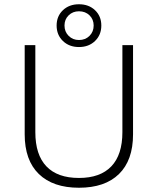

<svg xmlns="http://www.w3.org/2000/svg" viewBox="-20 -872 741 902"><path d="M605 -241Q605 -119 539 -54.5Q473 10 351 10Q229 10 162.5 -54.5Q96 -119 96 -241V-660H146V-251Q146 -145 198 -90.5Q250 -36 351 -36Q451 -36 503 -90.5Q555 -145 555 -251V-660H605ZM456 -752Q456 -708 426.5 -679.5Q397 -651 351 -651Q305 -651 275.5 -679.5Q246 -708 246 -752Q246 -796 275.5 -824Q305 -852 351 -852Q397 -852 426.5 -824Q456 -796 456 -752ZM283 -752Q283 -723 302.5 -703.5Q322 -684 351 -684Q381 -684 400.5 -703.5Q420 -723 420 -752Q420 -781 400.5 -800Q381 -819 351 -819Q322 -819 302.5 -800Q283 -781 283 -752Z"/></svg>

Font: Work Sans Light
Style: Regular
Weight: 300
Designer: Wei Huang
Foundry: Wei Huang
Version: Version 1.500